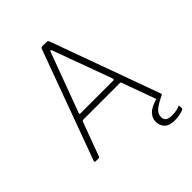

<svg xmlns="http://www.w3.org/2000/svg" viewBox="-248 -884 1196 1196"><g transform="rotate(-45 350.0 -286.5)"><path d="M60 0Q56 0 54 -2.5Q52 -5 53 -9L318 -731Q320 -737 323.5 -739.5Q327 -742 334 -742H367Q382 -742 385 -732L647 -10Q649 -6 646.5 -3Q644 0 639 0H615Q605 0 602 -8L521 -231Q520 -235 518 -236.5Q516 -238 511 -238H189Q182 -238 179 -231L96 -7Q95 -3 92.5 -1.5Q90 0 85 0H60ZM494 -278Q504 -278 501 -288L358 -678Q354 -688 350.5 -688Q347 -688 343 -677L198 -286Q195 -278 203 -278ZM499 91Q499 58 523 33Q547 8 610 -10L644 -1Q594 22 568.5 43Q543 64 543 93Q543 114 556.5 124.5Q570 135 601 135Q624 135 642 130.5Q660 126 666 123Q674 119 674 126V146Q674 151 669 154Q658 159 636.5 164Q615 169 591 169Q543 169 521 147Q499 125 499 91Z"/></g></svg>

Font: Libre Franklin Thin
Style: Regular
Weight: 100
Designer: Pablo Impallari, Rodrigo Fuenzalida, Nhung Nguyen
Foundry: Impallari Type
Version: Version 3.000